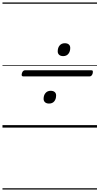

<svg xmlns="http://www.w3.org/2000/svg" viewBox="-20 -1030 803 1550"><path d="M169 -413Q159 -413 156 -419Q153 -425 157 -439Q164 -463 184 -463H716Q727 -463 729 -456.5Q731 -450 728 -437Q721 -413 702 -413ZM376 -194Q355 -194 343.5 -204.5Q332 -215 332 -232Q332 -261 347.5 -279Q363 -297 389 -297Q410 -297 421.5 -287Q433 -277 433 -260Q433 -230 418 -212Q403 -194 376 -194ZM490 -577Q469 -577 457.5 -587.5Q446 -598 446 -615Q446 -645 461.5 -663Q477 -681 503 -681Q524 -681 535.5 -671Q547 -661 547 -643Q547 -614 532 -595.5Q517 -577 490 -577ZM0 490H763V500H0ZM0 -20H763V0H0ZM0 -505H763V-500H0ZM0 -1010H763V-1000H0Z"/></svg>

Font: Playwrite BE VLG Guides
Style: Regular
Weight: 400
Designer: Veronika Burian, José Scaglione
Foundry: TypeTogether
Version: Version 1.003